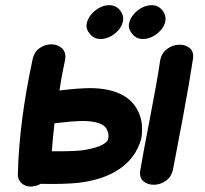

<svg xmlns="http://www.w3.org/2000/svg" viewBox="-20 -702 779 730"><path d="M109 6Q123 4 134 -3Q223 -1 279 -7Q434 -26 494 -121Q516 -159 519 -186.5Q522 -214 518 -240Q513 -265 502 -285Q459 -365 325 -367Q280 -367 206 -358Q214 -413 227 -472Q233 -501 217 -517Q201 -533 176.5 -533.5Q152 -534 130.5 -519Q109 -504 103 -472Q53 -238 48 -44Q46 -18 64.5 -3.5Q83 11 109 6ZM177 -127Q181 -179 187 -233Q259 -242 296 -242Q370 -241 386 -211Q395 -191 392 -178L390 -169Q371 -141 289 -130Q245 -126 177 -127ZM514 -58Q508 -28 524.5 -13.5Q541 1 566 0.5Q591 0 612.5 -16Q634 -32 639 -64Q649 -119 676 -259Q702 -399 713 -474Q719 -504 702 -518.5Q685 -533 660 -532Q635 -531 613.5 -514.5Q592 -498 588 -466Q577 -391 550 -252Q523 -113 514 -58ZM437 -662Q423 -680 402.5 -682Q382 -684 362 -674.5Q342 -665 327.5 -648Q313 -631 309.5 -611.5Q306 -592 321 -574Q335 -556 355.5 -554Q376 -552 396 -561.5Q416 -571 430.5 -587.5Q445 -604 448 -624Q451 -644 437 -662ZM598 -662Q584 -680 563.5 -682Q543 -684 523 -674.5Q503 -665 488.5 -648Q474 -631 470.5 -611.5Q467 -592 482 -574Q496 -556 516.5 -554Q537 -552 557 -561.5Q577 -571 591.5 -587.5Q606 -604 609 -624Q612 -644 598 -662Z"/></svg>

Font: Balsamiq Sans
Style: Bold Italic
Weight: 700
Italic angle: -12°
Designer: Michael Angeles
Foundry: Balsamiq SRL
Version: Version 1.020; ttfautohint (v1.8.4.7-5d5b);gftools[0.9.26]